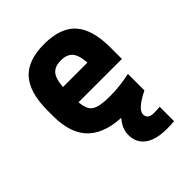

<svg xmlns="http://www.w3.org/2000/svg" viewBox="-210 -644 970 970"><g transform="rotate(-45 275.0 -159.0)"><path d="M316 10Q181 10 115.5 -51.5Q50 -113 50 -240V-280Q50 -409 104.5 -469.5Q159 -530 275 -530Q392 -530 446 -469.5Q500 -409 500 -280V-199H123V-309H393L365 -274Q365 -351 345 -381.5Q325 -412 276 -412Q228 -412 208 -381.5Q188 -351 188 -274V-246Q188 -188 198 -158.5Q208 -129 237.5 -118.5Q267 -108 325 -108Q356 -108 388 -111Q420 -114 468 -124V-6Q433 1 393 5.5Q353 10 316 10ZM410 212Q359 212 323.5 198.5Q288 185 269.5 159Q251 133 251 96Q251 60 273 27.5Q295 -5 340 -39L468 -6Q425 15 401 35.5Q377 56 377 75Q377 86 382 93.5Q387 101 396.5 105Q406 109 420 109Q431 109 442.5 108.5Q454 108 464 107V210Q452 211 438.5 211.5Q425 212 410 212Z"/></g></svg>

Font: M PLUS Code Latin SemiExpanded
Style: Bold
Weight: 700
Width: 6
Designer: Coji Morishita
Foundry: UNDERFOREST DESIGN
Version: Version 1.002; ttfautohint (v1.8.3)